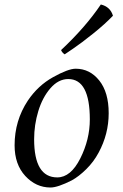

<svg xmlns="http://www.w3.org/2000/svg" viewBox="-20 -815 549 855"><path d="M419 -135Q397 -94 364 -61.5Q331 -29 300 -12Q237 20 205 20Q140 20 92.5 -31.5Q45 -83 45 -168Q45 -278 104 -367Q149 -434 216.5 -471.5Q284 -509 317 -509Q380 -509 422 -456.5Q464 -404 464 -311Q464 -218 419 -135ZM380 -283Q380 -463 284 -463Q240 -463 204.5 -422Q169 -381 150.5 -320Q132 -259 132 -195Q132 -25 235 -25Q295 -25 337.5 -109.5Q380 -194 380 -283ZM268 -573Q256 -581 252 -592Q360 -693 429 -795Q471 -785 483 -745Q449 -709 395.5 -666Q342 -623 305 -598Z"/></svg>

Font: Rosarivo
Style: Italic
Weight: 400
Version: Version 1.003